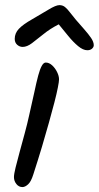

<svg xmlns="http://www.w3.org/2000/svg" viewBox="-20 -760 393 764"><path d="M281.9 -681.4Q299.2 -661.4 315.4 -643.1Q331.6 -624.8 342.4 -609Q353.1 -593.1 353.1 -580.3Q353.1 -572.3 346 -566.2Q339 -560.1 327.6 -560.1Q310.6 -560.1 290.8 -576.5Q271 -593 251.4 -617.1Q231.7 -641.2 213.7 -663.2Q178.7 -645.2 152.9 -624.1Q127 -603.1 107.2 -588.2Q87.3 -573.3 70.2 -573.3Q58 -573.3 48.3 -581.9Q38.6 -590.5 38.6 -605.3Q38.6 -627.8 55 -645.2Q71.3 -662.6 108.3 -683.6Q143.3 -703.6 172.8 -721.6Q202.3 -739.6 216.3 -739.6Q229.3 -739.6 238.7 -732Q248 -724.4 257.8 -711.4Q267.5 -698.4 281.9 -681.4ZM214.9 -444.2Q214.9 -435.5 210.3 -412.1Q205.8 -388.6 196.6 -353Q187.3 -317.4 174.8 -272.4Q162.3 -227.4 146.7 -175.1Q131 -122.8 112.5 -65.7Q103.6 -37.1 91.7 -26.4Q79.8 -15.6 69.3 -15.6Q54.8 -15.6 45.2 -27.7Q35.5 -39.8 35.5 -55.3Q35.5 -66.8 42.1 -93.8Q48.7 -120.9 58.5 -156.5Q68.3 -192.2 78.5 -230Q88.8 -267.9 95.8 -300.3Q108.4 -353.9 116.7 -393.6Q125 -433.3 132 -459.3Q139 -485.2 146.3 -498.1Q153.5 -511.1 162 -511.1Q175.2 -511.1 187.3 -500.2Q199.3 -489.3 207.1 -473.5Q214.9 -457.7 214.9 -444.2Z"/></svg>

Font: Kalam Variable Light
Style: Regular
Weight: 300
Designer: Lipi Raval, Jonny Pinhorn
Foundry: Indian Type Foundry
Version: Version 3.000